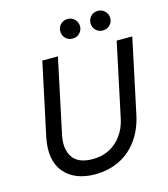

<svg xmlns="http://www.w3.org/2000/svg" viewBox="-135 -1049 1021 1165"><g transform="rotate(-15 375.5 -467.0)"><path d="M317 10Q255 10 206 -9.5Q157 -29 125.5 -66.5Q94 -104 84 -159Q74 -214 89 -286L186 -740H284L185 -274Q167 -189 201.5 -136Q236 -83 329 -83Q387 -83 433 -107Q479 -131 510.5 -174.5Q542 -218 554 -274L653 -740H751L652 -274Q633 -185 586.5 -121Q540 -57 471.5 -23.5Q403 10 317 10ZM589 -821Q562 -821 544.5 -839Q527 -857 527 -882Q527 -908 544.5 -926Q562 -944 589 -944Q615 -944 633 -926Q651 -908 651 -882Q651 -857 633 -839Q615 -821 589 -821ZM399 -821Q372 -821 354.5 -839Q337 -857 337 -882Q337 -908 354.5 -926Q372 -944 399 -944Q425 -944 443 -926Q461 -908 461 -882Q461 -857 443 -839Q425 -821 399 -821Z"/></g></svg>

Font: Be Vietnam Pro Variable Thin
Style: Italic
Weight: 100
Italic angle: -12°
Designer: Lam Bao, Tony Le, Vietanh Nguyen
Foundry: Yellow Type Foundry
Version: Version 1.002